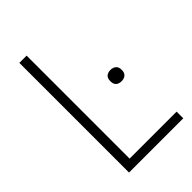

<svg xmlns="http://www.w3.org/2000/svg" viewBox="-220 -828 916 916"><g transform="rotate(-45 237.5 -370.0)"><path d="M91 -740H140V-45H457V0H91ZM374 -333Q357 -333 346.5 -342Q336 -351 336 -371Q336 -391 346.5 -400Q357 -409 374 -409Q391 -409 402 -400Q413 -391 413 -371Q413 -351 402 -342Q391 -333 374 -333Z"/></g></svg>

Font: Encode Sans Narrow
Style: ExtraLight
Weight: 200
Designer: Pablo Impallari, Andres Torresi
Foundry: Pablo Impallari, Andres Torresi
Version: Version 1.000; ttfautohint (v1.00) -l 8 -r 50 -G 200 -x 14 -